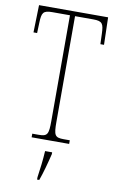

<svg xmlns="http://www.w3.org/2000/svg" viewBox="-101 -768 638 1043"><g transform="rotate(10 218.0 -246.5)"><path d="M112 0H319V-20H286C236 -20 230 -31 230 -108V-689H330C382 -689 388 -675 390 -620L392 -563H412L408 -714H27L23 -563H43L45 -620C47 -675 53 -689 105 -689H202V-108C202 -31 196 -20 146 -20H112ZM181 208V221H193C208 181 226 113 236 71V61H197C194 114 188 159 181 208Z"/></g></svg>

Font: Noto Serif Devanagari ExtraCondensed Thin
Style: Regular
Weight: 100
Width: 2
Designer: Universal Thirst, Indian Type Foundry and the Monotype Design Team
Foundry: Monotype Imaging Inc.
Version: Version 2.004